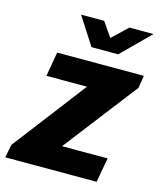

<svg xmlns="http://www.w3.org/2000/svg" viewBox="-133 -803 738 883"><g transform="rotate(15 235.5 -362.0)"><path d="M-24 0 -12 -62 255 -411H62L82 -527H495L485 -467L215 -117H432L411 0ZM488 -724 355 -592H228L143 -724H253L321 -625H269L373 -724Z"/></g></svg>

Font: Archivo SemiCondensed ExtraBold
Style: Italic
Weight: 800
Width: 4
Italic angle: -10°
Designer: Hector Gatti
Foundry: Omnibus-Type
Version: Version 2.001